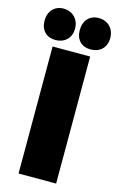

<svg xmlns="http://www.w3.org/2000/svg" viewBox="-157 -966 634 1022"><g transform="rotate(15 160.0 -455.0)"><path d="M61 -737C110 -737 147 -769 147 -822C147 -875 110 -910 61 -910C12 -910 -21 -875 -21 -822C-21 -769 12 -737 61 -737ZM255 -737C305 -737 341 -769 341 -822C341 -875 305 -910 255 -910C205 -910 173 -875 173 -822C173 -769 205 -737 255 -737ZM56 0H263V-700H56Z"/></g></svg>

Font: Fixel Text Black
Style: Regular
Weight: 900
Width: 4
Designer: AlfaBravo + MacPaw
Foundry: Kyrylo Tkachov, Marchela Mozhyna, Serhii Makarenko, Maria Weinstein, Zakhar Kryvoshyya
Version: Version 1.211